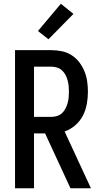

<svg xmlns="http://www.w3.org/2000/svg" viewBox="-20 -1002 540 1022"><path d="M60 0V-735H255Q283 -735 310.5 -729Q338 -723 361.5 -708Q385 -693 402 -670.5Q419 -648 429.5 -622.5Q440 -597 444 -569Q448 -541 448 -514Q448 -481 442 -448Q436 -415 421 -386Q406 -357 380.5 -335Q355 -313 324 -302L464 0H355L220 -292H161V0ZM161 -380H255Q270 -380 285 -385Q300 -390 311 -400.5Q322 -411 329 -425Q336 -439 340 -453.5Q344 -468 345.5 -483Q347 -498 347 -514Q347 -529 345.5 -544Q344 -559 340 -574Q336 -589 329 -602.5Q322 -616 311 -626.5Q300 -637 285 -642Q270 -647 255 -647H161ZM238 -793 182 -837 304 -982 371 -928Z"/></svg>

Font: Iosevka Term Semibold
Style: Regular
Weight: 600
Monospace: yes
Designer: Belleve Invis
Foundry: Belleve Invis
Version: Version 31.4.0